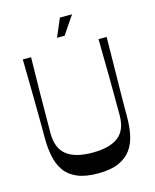

<svg xmlns="http://www.w3.org/2000/svg" viewBox="-128 -955 851 1053"><g transform="rotate(-15 297.0 -429.0)"><path d="M297 11Q226 11 180 -8.5Q134 -28 109 -63.5Q84 -99 74 -147.5Q64 -196 64 -253Q64 -273 64 -305Q64 -337 63.5 -379.5Q63 -422 62.5 -473Q62 -524 61 -581.5Q60 -639 59 -700H106Q104 -593 102.5 -485Q101 -377 101 -269Q101 -227 113 -196.5Q125 -166 149 -146.5Q173 -127 209.5 -117Q246 -107 297 -107Q348 -107 385 -117Q422 -127 446 -146.5Q470 -166 481.5 -196.5Q493 -227 493 -269Q493 -377 492 -485Q491 -593 489 -700H535Q534 -639 533.5 -581Q533 -523 532 -472Q531 -421 530.5 -378Q530 -335 530 -303Q530 -271 530 -251Q530 -196 520.5 -148Q511 -100 485.5 -64.5Q460 -29 414.5 -9Q369 11 297 11ZM271 -766 315 -869H384L314 -766Z"/></g></svg>

Font: Ojuju Medium
Style: Regular
Weight: 500
Designer: Chisaokwu Joboson, Mirko Velimirovic
Foundry: Udi Foundry
Version: Version 1.000